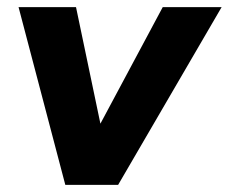

<svg xmlns="http://www.w3.org/2000/svg" viewBox="-20 -518 641 538"><path d="M163 0 32 -498H193L265 -154H252L436 -498H601L311 0Z"/></svg>

Font: Nunito Sans 9pt ExtraBold
Style: Italic
Weight: 800
Italic angle: -9°
Version: Version 3.101;gftools[0.9.27]